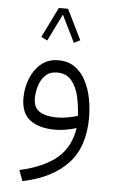

<svg xmlns="http://www.w3.org/2000/svg" viewBox="-57 -614 544 912"><g transform="rotate(5 215.0 -158.0)"><path d="M300.8 -431.2 271.5 -416.5 208 -545.4 144.5 -416.5 115.2 -431.2 186 -575.2H230ZM374.5 -68.8Q374.5 71.8 300 150.9Q225.6 230 85.4 259.3L66.4 208Q185.1 181.2 245.8 127.9Q306.6 74.7 319.8 -14.2Q297.4 -7.3 271 -2.4Q244.6 2.4 219.2 2.4Q141.1 2.4 98.4 -30.3Q55.7 -63 55.7 -135.3Q55.7 -182.1 72.8 -226.3Q89.8 -270.5 123.3 -299.1Q156.7 -327.6 206.1 -327.6Q252.9 -327.6 285.2 -304.4Q317.4 -281.2 337.2 -243.2Q356.9 -205.1 365.7 -159.4Q374.5 -113.8 374.5 -68.8ZM221.7 -56.2Q246.6 -56.2 272 -60.8Q297.4 -65.4 320.8 -72.3Q318.8 -121.6 308.1 -166.7Q297.4 -211.9 272.7 -240.5Q248 -269 205.1 -269Q169.9 -269 148.9 -248Q127.9 -227.1 118.9 -196.8Q109.9 -166.5 109.9 -138.2Q109.9 -93.3 139.9 -74.7Q169.9 -56.2 221.7 -56.2Z"/></g></svg>

Font: Vazirmatn RD UI ExtraLight
Style: Regular
Weight: 200
Designer: Saber Rastikerdar
Foundry: Saber Rastikerdar
Version: Version 33.003